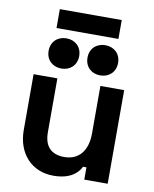

<svg xmlns="http://www.w3.org/2000/svg" viewBox="-93 -924 803 1002"><g transform="rotate(10 308.0 -423.0)"><path d="M259 8C348 8 388 -31 404 -65H422V0H546V-496H420V-244C420 -152 375 -98 298 -98C230 -98 192 -135 192 -210V-496H66V-200C66 -77 143 8 259 8ZM122 -630C122 -581 157 -550 203 -550C249 -550 284 -581 284 -630C284 -679 249 -710 203 -710C157 -710 122 -679 122 -630ZM142 -754H470V-854H142ZM328 -630C328 -581 363 -550 409 -550C455 -550 490 -581 490 -630C490 -679 455 -710 409 -710C363 -710 328 -679 328 -630Z"/></g></svg>

Font: Meta Space
Style: Bold
Weight: 700
Designer: Meta Pool / Florian Karsten
Foundry: Meta Pool / Florian Karsten
Version: Version 2.000;Glyphs 3.1.1 (3137)